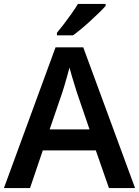

<svg xmlns="http://www.w3.org/2000/svg" viewBox="-20 -958 708 978"><path d="M535 0 468 -192H198L133 0H0L263 -717H404L668 0ZM372 -486Q368 -499 360.5 -523Q353 -547 345.5 -572Q338 -597 334 -614Q329 -594 321.5 -568Q314 -542 307.5 -519.5Q301 -497 297 -486L233 -299H436ZM518 -928Q506 -914 485.5 -894Q465 -874 441 -852Q417 -830 393.5 -810.5Q370 -791 352 -778H270V-791Q286 -810 305.5 -835.5Q325 -861 344.5 -888.5Q364 -916 377 -938H518Z"/></svg>

Font: Noto Sans New Tai Lue SemiBold
Style: Regular
Weight: 600
Version: Version 2.003